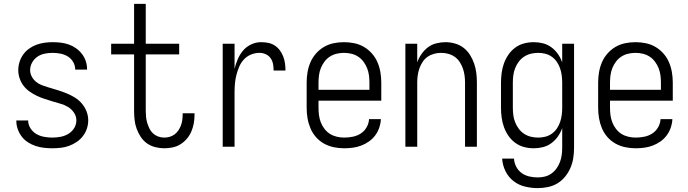

<svg xmlns="http://www.w3.org/2000/svg" viewBox="-20 -755 3540 988"><path d="M249 8Q227 8 205.5 5.5Q184 3 163 -4Q142 -11 123.5 -23Q105 -35 92 -52Q79 -69 71.5 -90Q64 -111 64 -133Q64 -133 64 -133.5Q64 -134 64 -135H125Q125 -135 125 -134.5Q125 -134 125 -134Q125 -113 137 -94.5Q149 -76 167 -65.5Q185 -55 206.5 -51Q228 -47 249 -47Q270 -47 291.5 -51Q313 -55 331.5 -66Q350 -77 361.5 -95.5Q373 -114 373 -136Q373 -157 360.5 -175.5Q348 -194 329.5 -205Q311 -216 290.5 -221.5Q270 -227 249.5 -233.5Q229 -240 208.5 -246.5Q188 -253 168.5 -262.5Q149 -272 131.5 -284.5Q114 -297 101 -314Q88 -331 81 -352Q74 -373 74 -394Q74 -415 80.5 -436Q87 -457 99.5 -474.5Q112 -492 129.5 -504.5Q147 -517 167 -524.5Q187 -532 208.5 -535Q230 -538 251 -538Q272 -538 293 -535.5Q314 -533 334 -526Q354 -519 371.5 -506.5Q389 -494 402 -477Q415 -460 421.5 -440Q428 -420 428 -399Q428 -398 428 -397.5Q428 -397 428 -397H367Q367 -397 367 -397Q367 -397 367 -398Q367 -418 356.5 -436Q346 -454 329 -464.5Q312 -475 291.5 -479Q271 -483 251 -483Q231 -483 210.5 -479Q190 -475 173 -463.5Q156 -452 145.5 -433.5Q135 -415 135 -394Q135 -377 143.5 -361Q152 -345 165.5 -334Q179 -323 196 -316.5Q213 -310 230 -305H231Q254 -298 277 -291Q300 -284 322 -275Q344 -266 364.5 -253.5Q385 -241 400.5 -223Q416 -205 425 -182.5Q434 -160 434 -136Q434 -114 427 -93Q420 -72 406.5 -54.5Q393 -37 374.5 -24.5Q356 -12 335.5 -4.5Q315 3 293 5.5Q271 8 249 8Z M825 8Q802 8 778.5 2Q755 -4 736 -17.5Q717 -31 704 -51Q691 -71 683 -93Q675 -115 672.5 -138.5Q670 -162 670 -185V-475H552V-530H670V-735H730V-530H902V-475H730V-185Q730 -170 731.5 -154Q733 -138 737.5 -123Q742 -108 749 -93.5Q756 -79 767.5 -68.5Q779 -58 794 -52.5Q809 -47 825 -47Q840 -47 853.5 -51Q867 -55 878.5 -63.5Q890 -72 898 -84Q906 -96 911 -109.5Q916 -123 918 -137Q920 -151 920 -166Q920 -167 920 -169Q920 -171 920 -172H981Q981 -170 981 -167.5Q981 -165 981 -163Q981 -141 977 -119.5Q973 -98 964.5 -78Q956 -58 941.5 -41Q927 -24 908.5 -12.5Q890 -1 868.5 3.5Q847 8 825 8Z M1126 0V-530H1187V-401Q1193 -426 1203.5 -450.5Q1214 -475 1231 -495Q1248 -515 1272.5 -526.5Q1297 -538 1323 -538Q1342 -538 1360 -534.5Q1378 -531 1393.5 -521Q1409 -511 1420 -496Q1431 -481 1437.5 -464Q1444 -447 1446.5 -429Q1449 -411 1449 -392H1388Q1388 -409 1385 -425.5Q1382 -442 1372.5 -455.5Q1363 -469 1347.5 -476Q1332 -483 1316 -483Q1293 -483 1272 -474.5Q1251 -466 1235.5 -449.5Q1220 -433 1211 -412Q1202 -391 1196.5 -369.5Q1191 -348 1189 -325.5Q1187 -303 1187 -281V0Z M1751 8Q1724 8 1697.5 2.5Q1671 -3 1647.5 -16Q1624 -29 1606 -49.5Q1588 -70 1577.5 -95Q1567 -120 1562.5 -146.5Q1558 -173 1558 -200V-330Q1558 -357 1562.5 -383.5Q1567 -410 1577.5 -434.5Q1588 -459 1606 -479.5Q1624 -500 1647 -513.5Q1670 -527 1696.5 -532.5Q1723 -538 1750 -538Q1777 -538 1803.5 -532.5Q1830 -527 1853 -513.5Q1876 -500 1894 -479.5Q1912 -459 1922.5 -434.5Q1933 -410 1937.5 -383.5Q1942 -357 1942 -330V-237H1619V-200Q1619 -181 1621.5 -162Q1624 -143 1631 -125Q1638 -107 1650 -91.5Q1662 -76 1678 -66Q1694 -56 1713 -51.5Q1732 -47 1751 -47Q1773 -47 1795.5 -51.5Q1818 -56 1836.5 -68Q1855 -80 1866.5 -100Q1878 -120 1879 -142H1940Q1939 -120 1931.5 -98Q1924 -76 1910.5 -58Q1897 -40 1878.5 -27Q1860 -14 1839 -6Q1818 2 1796 5Q1774 8 1751 8ZM1881 -293V-330Q1881 -349 1878.5 -368Q1876 -387 1869 -404.5Q1862 -422 1850.5 -437.5Q1839 -453 1823 -463.5Q1807 -474 1788 -478.5Q1769 -483 1750 -483Q1731 -483 1712 -478.5Q1693 -474 1677 -463.5Q1661 -453 1649.5 -437.5Q1638 -422 1631 -404.5Q1624 -387 1621.5 -368Q1619 -349 1619 -330V-293Z M2066 0V-530H2127V-434Q2135 -457 2149 -477Q2163 -497 2182 -511.5Q2201 -526 2225 -532Q2249 -538 2273 -538Q2297 -538 2321.5 -531Q2346 -524 2365.5 -509Q2385 -494 2398.5 -472.5Q2412 -451 2420 -427.5Q2428 -404 2431 -379.5Q2434 -355 2434 -330V0H2373V-330Q2373 -349 2370.5 -367Q2368 -385 2362 -402.5Q2356 -420 2345.5 -436Q2335 -452 2320 -462.5Q2305 -473 2287 -478Q2269 -483 2250 -483Q2231 -483 2213 -478Q2195 -473 2180 -462.5Q2165 -452 2154.5 -436Q2144 -420 2138 -402.5Q2132 -385 2129.5 -367Q2127 -349 2127 -330V0Z M2747 213Q2714 213 2681 205Q2648 197 2622 176.5Q2596 156 2581 125.5Q2566 95 2564 61H2625Q2626 83 2636.5 103Q2647 123 2664.5 135.5Q2682 148 2703.5 153Q2725 158 2747 158Q2766 158 2784 153.5Q2802 149 2817.5 138Q2833 127 2844 111.5Q2855 96 2861.5 78.5Q2868 61 2870.5 42.5Q2873 24 2873 5V-96Q2865 -73 2851 -53Q2837 -33 2817.5 -18.5Q2798 -4 2774.5 2Q2751 8 2727 8Q2701 8 2676.5 1.5Q2652 -5 2631.5 -20Q2611 -35 2596.5 -56Q2582 -77 2573.5 -100.5Q2565 -124 2561.5 -149.5Q2558 -175 2558 -200V-330Q2558 -355 2561.5 -380.5Q2565 -406 2573.5 -429.5Q2582 -453 2596.5 -474Q2611 -495 2631.5 -510Q2652 -525 2676.5 -531.5Q2701 -538 2727 -538Q2751 -538 2774.5 -532Q2798 -526 2817.5 -511.5Q2837 -497 2851 -477Q2865 -457 2873 -434V-530H2934V5Q2934 32 2930 58Q2926 84 2915.5 108.5Q2905 133 2888 154Q2871 175 2848.5 188.5Q2826 202 2799.5 207.5Q2773 213 2747 213ZM2749 -47Q2768 -47 2786 -51.5Q2804 -56 2819.5 -67Q2835 -78 2845.5 -93.5Q2856 -109 2862 -126.5Q2868 -144 2870.5 -162.5Q2873 -181 2873 -200V-330Q2873 -349 2870.5 -367.5Q2868 -386 2862 -403.5Q2856 -421 2845.5 -436.5Q2835 -452 2819.5 -463Q2804 -474 2786 -478.5Q2768 -483 2749 -483Q2730 -483 2711.5 -478.5Q2693 -474 2677 -463.5Q2661 -453 2649.5 -437.5Q2638 -422 2631 -404.5Q2624 -387 2621.5 -368Q2619 -349 2619 -330V-200Q2619 -181 2621.5 -162Q2624 -143 2631 -125.5Q2638 -108 2649.5 -92.5Q2661 -77 2677 -66.5Q2693 -56 2711.5 -51.5Q2730 -47 2749 -47Z M3251 8Q3224 8 3197.5 2.5Q3171 -3 3147.5 -16Q3124 -29 3106 -49.5Q3088 -70 3077.5 -95Q3067 -120 3062.5 -146.5Q3058 -173 3058 -200V-330Q3058 -357 3062.5 -383.5Q3067 -410 3077.5 -434.5Q3088 -459 3106 -479.5Q3124 -500 3147 -513.5Q3170 -527 3196.5 -532.5Q3223 -538 3250 -538Q3277 -538 3303.5 -532.5Q3330 -527 3353 -513.5Q3376 -500 3394 -479.5Q3412 -459 3422.5 -434.5Q3433 -410 3437.5 -383.5Q3442 -357 3442 -330V-237H3119V-200Q3119 -181 3121.5 -162Q3124 -143 3131 -125Q3138 -107 3150 -91.5Q3162 -76 3178 -66Q3194 -56 3213 -51.5Q3232 -47 3251 -47Q3273 -47 3295.5 -51.5Q3318 -56 3336.5 -68Q3355 -80 3366.5 -100Q3378 -120 3379 -142H3440Q3439 -120 3431.5 -98Q3424 -76 3410.5 -58Q3397 -40 3378.5 -27Q3360 -14 3339 -6Q3318 2 3296 5Q3274 8 3251 8ZM3381 -293V-330Q3381 -349 3378.5 -368Q3376 -387 3369 -404.5Q3362 -422 3350.5 -437.5Q3339 -453 3323 -463.5Q3307 -474 3288 -478.5Q3269 -483 3250 -483Q3231 -483 3212 -478.5Q3193 -474 3177 -463.5Q3161 -453 3149.5 -437.5Q3138 -422 3131 -404.5Q3124 -387 3121.5 -368Q3119 -349 3119 -330V-293Z"/></svg>

Font: Iosevka Term Light
Style: Regular
Weight: 300
Monospace: yes
Designer: Belleve Invis
Foundry: Belleve Invis
Version: Version 9.0.1; ttfautohint (v1.8.3)